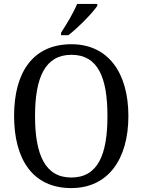

<svg xmlns="http://www.w3.org/2000/svg" viewBox="-20 -951 729 981"><path d="M292 -784V-771H329C380 -810 454 -886 477 -921V-931H374C356 -886 320 -827 292 -784ZM344 10C532 10 636 -137 636 -358C636 -580 532 -725 345 -725C147 -725 52 -580 52 -359C52 -137 147 10 344 10ZM344 -44C211 -44 159 -160 159 -358C159 -556 211 -671 345 -671C480 -671 529 -556 529 -358C529 -160 480 -44 344 -44Z"/></svg>

Font: Noto Serif Georgian SemiCondensed
Style: Regular
Weight: 400
Width: 4
Designer: Monotype Design Team, Akaki Razmadze
Foundry: Google LLC
Version: Version 2.003